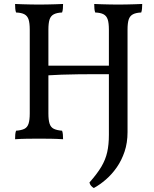

<svg xmlns="http://www.w3.org/2000/svg" viewBox="-20 -699 778 968"><path d="M453 249Q446 245 439.5 238Q433 231 431 221Q470 177 491 141.5Q512 106 520.5 68Q529 30 529 -19V-549Q529 -583 523 -601Q517 -619 502 -627Q487 -635 460 -636Q457 -644 456 -655Q455 -666 455 -679Q474 -678 493.5 -677.5Q513 -677 534 -676.5Q555 -676 576 -676Q598 -676 618 -676.5Q638 -677 657.5 -677.5Q677 -678 697 -679Q697 -666 696 -655Q695 -644 692 -636Q666 -635 650.5 -627Q635 -619 629 -601Q623 -583 623 -549V-33Q623 21 608 65.5Q593 110 568.5 145Q544 180 514 206Q484 232 453 249ZM56 3Q56 -11 57 -21.5Q58 -32 61 -40Q88 -42 103 -49.5Q118 -57 124 -75.5Q130 -94 130 -127V-549Q130 -583 124 -601Q118 -619 103 -627Q88 -635 61 -636Q58 -644 57 -655Q56 -666 56 -679Q75 -678 94.5 -677.5Q114 -677 135 -676.5Q156 -676 177 -676Q199 -676 219 -676.5Q239 -677 258.5 -677.5Q278 -678 298 -679Q298 -666 297 -655Q296 -644 293 -636Q267 -635 251.5 -627Q236 -619 230 -601Q224 -583 224 -549V-127Q224 -94 230 -75.5Q236 -57 251.5 -49.5Q267 -42 293 -40Q296 -32 297 -21.5Q298 -11 298 3Q268 1 237 0.5Q206 0 177 0Q148 0 115 0.5Q82 1 56 3ZM219 -319V-368H534V-325Q506 -325 464 -325Q422 -325 376.5 -324.5Q331 -324 289.5 -322.5Q248 -321 219 -319Z"/></svg>

Font: Vollkorn
Style: Regular
Weight: 400
Designer: Friedrich Althausen
Foundry: Friedrich Althausen
Version: Version 5.001